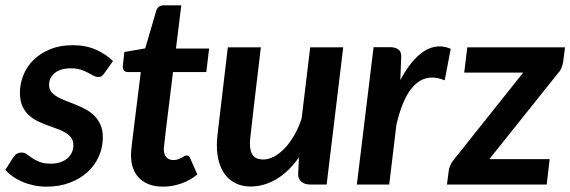

<svg xmlns="http://www.w3.org/2000/svg" viewBox="-24 -690 2133 718"><path d="M366.5 -416.5Q361 -408.5 356 -405.2Q351 -402 343 -402Q334.5 -402 325.5 -407Q316.5 -412 304.8 -418.2Q293 -424.5 277.8 -429.5Q262.5 -434.5 241 -434.5Q201.5 -434.5 180.5 -416.8Q159.5 -399 159.5 -372.5Q159.5 -357 168.2 -346.2Q177 -335.5 191 -327.5Q205 -319.5 223 -312.8Q241 -306 260 -298.2Q279 -290.5 297 -280.8Q315 -271 329 -257Q343 -243 351.8 -223.2Q360.5 -203.5 360.5 -176Q360.5 -139 345.8 -105.5Q331 -72 303.5 -46.8Q276 -21.5 237 -6.8Q198 8 150 8Q125.5 8 102.8 3.2Q80 -1.5 60 -10Q40 -18.5 23.8 -30Q7.5 -41.5 -4 -55L26 -102Q31.5 -110.5 39.2 -115Q47 -119.5 57.5 -119.5Q68 -119.5 76.5 -113Q85 -106.5 96.5 -98.8Q108 -91 124.2 -84.5Q140.5 -78 166 -78Q186.5 -78 202.2 -83.5Q218 -89 228.8 -98.5Q239.5 -108 245 -120.5Q250.5 -133 250.5 -147Q250.5 -164 242 -175.2Q233.5 -186.5 219.2 -194.8Q205 -203 187 -209.2Q169 -215.5 150.2 -222.5Q131.5 -229.5 113.8 -238.5Q96 -247.5 81.8 -261.2Q67.5 -275 59 -294.8Q50.5 -314.5 50.5 -343Q50.5 -377 63.5 -409.2Q76.5 -441.5 101.8 -466.2Q127 -491 163.8 -506Q200.5 -521 248 -521Q297 -521 334.8 -504.2Q372.5 -487.5 398.5 -461.5Z M466 -104.5V-112.5Q466 -117.5 466.8 -126.8Q467.5 -136 469.2 -151.2Q471 -166.5 474 -190.5L502.5 -420.5H454Q445.5 -420.5 440.2 -425.8Q435 -431 435 -441.5Q435 -442 435.2 -443.5Q435.5 -445 436 -450.2Q436.5 -455.5 437.8 -466Q439 -476.5 441 -495.5L519 -509L560 -649Q563 -659 570.2 -664.5Q577.5 -670 588 -670H654L634 -508.5H758L747.5 -420.5H623L595.5 -197Q593 -176.5 591.8 -164.5Q590.5 -152.5 589.8 -145.8Q589 -139 588.8 -136.2Q588.5 -133.5 588.5 -132.5Q588.5 -113.5 597.8 -102.5Q607 -91.5 624 -91.5Q634.5 -91.5 642 -94.2Q649.5 -97 655 -100Q660.5 -103 664.8 -105.8Q669 -108.5 673 -108.5Q678.5 -108.5 681.8 -105.8Q685 -103 687.5 -97.5L714 -37.5Q686.5 -15 653 -3.5Q619.5 8 585.5 8Q531 8 499.2 -21.5Q467.5 -51 466 -104.5Z M951.5 -513Q941.5 -428.5 934.5 -370Q927.5 -311.5 923 -272.5Q918.5 -233.5 916 -211Q913.5 -188.5 912.2 -177Q911 -165.5 910.8 -161.5Q910.5 -157.5 910.5 -155Q910.5 -122 922.8 -107.8Q935 -93.5 960 -93.5Q979.5 -93.5 1000.2 -104.2Q1021 -115 1040.2 -135Q1059.5 -155 1076 -183.5Q1092.5 -212 1104 -247L1136 -513H1259.5L1197.5 0H1135Q1126.5 0 1118.8 -2.2Q1111 -4.5 1104.8 -9Q1098.5 -13.5 1094.8 -20.5Q1091 -27.5 1091 -37V-39L1094 -101.5Q1055 -46.5 1008.8 -19.5Q962.5 7.5 913 7.5Q884.5 7.5 861.2 -2.8Q838 -13 821.5 -32.5Q805 -52 796 -80.8Q787 -109.5 787 -146.5Q787 -156.5 787.5 -166.5Q788 -176.5 789.5 -187.5L828 -513Z M1310.5 0 1373 -513.5H1435.5Q1453.5 -513.5 1465 -505.5Q1476.5 -497.5 1476.5 -480V-478Q1476.5 -476.5 1476 -468Q1475.5 -459.5 1475 -441.2Q1474.5 -423 1473 -390Q1504.5 -450.5 1542 -483.5Q1579.5 -516.5 1620 -516.5Q1640.5 -516.5 1661.5 -507.5L1639 -389.5Q1614 -400 1591.5 -400Q1547 -400 1513.5 -357.5Q1480 -315 1458.5 -224.5L1431.5 0Z M2082.5 -462Q2081 -449 2075.8 -436.5Q2070.5 -424 2062.5 -416L1806 -95H2031.5L2020.5 0H1647.5L1654 -51.5Q1655 -60 1660.2 -72Q1665.5 -84 1674 -94L1932.5 -418.5H1712L1723.5 -513H2089Z"/></svg>

Font: Lato TR
Style: Bold Italic
Weight: 700
Italic angle: -12°
Designer: Lukasz Dziedzic
Foundry: tyPoland Lukasz Dziedzic
Version: Version 1.104 2013